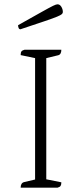

<svg xmlns="http://www.w3.org/2000/svg" viewBox="-20 -872 377 892"><path d="M76 0Q76 -22 92 -26L143 -38V-602L76 -616Q76 -628 79.5 -633Q83 -638 94 -641H265Q265 -618 249 -615L195 -602V-39L265 -25Q265 -14 261.5 -8.5Q258 -3 247 0ZM75 -736Q69 -736 66.5 -742Q64 -748 64 -755Q137 -796 174.5 -817Q212 -838 226.5 -845Q241 -852 247 -852Q258 -852 265 -840.5Q272 -829 272 -816Q272 -811 267.5 -806.5Q263 -802 245 -794.5Q227 -787 187 -773.5Q147 -760 75 -736Z"/></svg>

Font: Petrona ExtraLight
Style: Regular
Weight: 200
Designer: Ringo R. Seeber
Foundry: Ringo R. Seeber
Version: Version 2.001; ttfautohint (v1.8.3)